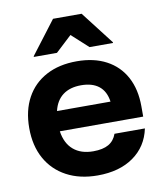

<svg xmlns="http://www.w3.org/2000/svg" viewBox="-82 -783 731 860"><g transform="rotate(-10 283.5 -353.0)"><path d="M293.3 10Q212.5 10 152.5 -22.1Q92.5 -54.2 60 -112.9Q27.5 -171.7 27.5 -251.7Q27.5 -331.7 59.2 -389.6Q90.8 -447.5 149.6 -478.8Q208.3 -510 288.3 -510Q366.7 -510 422.9 -480Q479.2 -450 509.2 -394.2Q539.2 -338.3 539.2 -260.8V-214.2H160Q168.3 -158.3 202.5 -129.2Q236.7 -100 292.5 -100Q336.7 -100 362.5 -115Q388.3 -130 399.2 -160.8H537.5Q520.8 -80.8 456.7 -35.4Q392.5 10 293.3 10ZM163.3 -305.8H406.7Q400 -353.3 370 -377.1Q340 -400.8 289.2 -400.8Q238.3 -400.8 206.2 -376.7Q174.2 -352.5 163.3 -305.8ZM103.3 -562.5V-565.8L217.5 -715.8H347.5L463.3 -565.8V-562.5H356.7L281.7 -630.8L208.3 -562.5Z"/></g></svg>

Font: Funnel Display
Style: Bold
Weight: 700
Designer: NORD ID, Kristian Moeller
Foundry: Dicotype
Version: Version 1.000